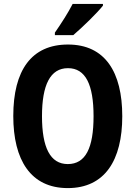

<svg xmlns="http://www.w3.org/2000/svg" viewBox="-20 -953 694 983"><path d="M507 -924V-933H352C329 -888 295 -835 261 -786V-773H355C403 -814 477 -886 507 -924ZM606 -358C606 -584 518 -725 328 -725C141 -725 48 -593 48 -359C48 -134 137 10 327 10C517 10 606 -133 606 -358ZM195 -358C195 -518 237 -604 328 -604C418 -604 459 -520 459 -358C459 -195 418 -113 327 -113C237 -113 195 -198 195 -358Z"/></svg>

Font: Noto Sans Armenian Condensed
Style: Regular
Weight: 400
Width: 3
Designer: Monotype Design Team
Foundry: Monotype Imaging Inc.
Version: Version 2.008